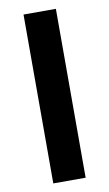

<svg xmlns="http://www.w3.org/2000/svg" viewBox="-83 -753 451 795"><g transform="rotate(-10 143.0 -355.0)"><path d="M75 0V-710H211V0Z"/></g></svg>

Font: Rising Sun
Style: Bold
Weight: 700
Designer: Matt McInerney, Pablo Impallari, Rodrigo Fuenzalida (Raleway font), Stephen Hutchings (Greek), Cristiano Sobral (main ch
Foundry: The Rising Sun Project Authors
Version: Version 4.327; ttfautohint (v1.8.4.7-5d5b-dirty)